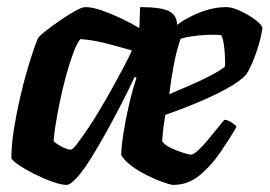

<svg xmlns="http://www.w3.org/2000/svg" viewBox="-20 -520 758 540"><path d="M167 0Q152 0 127 -9Q102 -18 76 -31Q50 -44 32 -56.5Q14 -69 12 -75Q12 -112 19 -156Q26 -200 36 -243.5Q46 -287 57 -324.5Q68 -362 76.5 -386Q85 -410 88 -414Q93 -421 111 -435Q129 -449 151 -464Q173 -479 192 -489.5Q211 -500 220 -500Q239 -500 264 -491.5Q289 -483 317 -470Q345 -457 372 -441L374 -500Q435 -500 456.5 -488Q478 -476 478 -450Q504 -470 542 -485Q580 -500 617 -500Q633 -500 656.5 -489Q680 -478 698.5 -464Q717 -450 718 -441Q715 -419 707.5 -393.5Q700 -368 690.5 -345.5Q681 -323 672 -310Q655 -291 615.5 -269.5Q576 -248 529.5 -229Q483 -210 445 -197Q440 -168 438.5 -152.5Q437 -137 436 -123Q442 -113 459.5 -104.5Q477 -96 494.5 -90.5Q512 -85 517 -85Q524 -85 536.5 -96.5Q549 -108 563 -124.5Q577 -141 590 -157.5Q603 -174 611 -183Q620 -183 631.5 -175.5Q643 -168 645 -163Q626 -130 600 -92Q574 -54 541.5 -27Q509 0 467 0Q460 0 440 -7Q420 -14 395.5 -26Q371 -38 350.5 -53Q330 -68 321 -84Q321 -105 327 -144Q333 -183 343 -226Q353 -269 364 -301L359 -304Q343 -270 322 -229Q301 -188 278.5 -147.5Q256 -107 235 -73.5Q214 -40 196 -20Q178 0 167 0ZM179 -99Q184 -99 196 -114.5Q208 -130 225 -155Q242 -180 260.5 -211Q279 -242 296.5 -273.5Q314 -305 328.5 -332.5Q343 -360 351 -378Q304 -392 270.5 -400Q237 -408 206 -410Q196 -398 185.5 -369.5Q175 -341 165 -304Q155 -267 147.5 -230Q140 -193 135.5 -164Q131 -135 131 -123Q140 -114 155.5 -106.5Q171 -99 179 -99ZM456 -255Q484 -267 513 -279.5Q542 -292 568.5 -305.5Q595 -319 612 -332Q613 -336 613 -341Q613 -346 613 -350Q613 -370 610 -392Q607 -414 602 -421Q586 -423 563.5 -422Q541 -421 520.5 -418Q500 -415 488 -411Q477 -380 469 -338.5Q461 -297 456 -255Z"/></svg>

Font: Texturina Medium 12pt Black
Style: Italic
Weight: 900
Italic angle: -11°
Version: Version 1.002